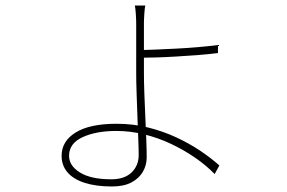

<svg xmlns="http://www.w3.org/2000/svg" viewBox="-20 -627 1040 695"><path d="M506 -607Q504 -600 502.5 -578Q501 -556 501 -542Q501 -525 501 -495Q501 -465 501 -430Q501 -395 501 -364Q501 -331 502.5 -289Q504 -247 506 -204Q508 -161 509.5 -122.5Q511 -84 511 -57Q511 -29 497 -5Q483 19 455.5 33.5Q428 48 385 48Q328 48 287 35Q246 22 224.5 -3Q203 -28 203 -63Q203 -116 254 -147.5Q305 -179 402 -179Q462 -179 516 -165.5Q570 -152 617.5 -130Q665 -108 704.5 -81.5Q744 -55 774 -28L757 3Q727 -28 686.5 -56Q646 -84 599.5 -106Q553 -128 502.5 -140.5Q452 -153 401 -153Q328 -153 279 -130.5Q230 -108 230 -63Q230 -27 269.5 -2.5Q309 22 383 22Q431 22 456.5 -3Q482 -28 482 -65Q482 -88 480.5 -124.5Q479 -161 477.5 -204Q476 -247 474.5 -289Q473 -331 473 -364Q473 -386 473 -421.5Q473 -457 473 -491Q473 -525 473 -542Q473 -557 471.5 -578.5Q470 -600 468 -607ZM484 -446Q507 -446 542 -447.5Q577 -449 617.5 -451Q658 -453 698 -456.5Q738 -460 769 -464V-435Q739 -431 699.5 -428Q660 -425 619.5 -422.5Q579 -420 543.5 -419Q508 -418 484 -418Z"/></svg>

Font: Noto Sans KR Thin
Style: Regular
Weight: 100
Designer: Ryoko NISHIZUKA 西塚涼子 (kana, bopomofo & ideographs); Paul D. Hunt (Latin, Greek & Cyrillic); Sandoll Communications 산돌커뮤니
Foundry: Adobe
Version: Version 2.004-H2;hotconv 1.0.118;makeotfexe 2.5.65603